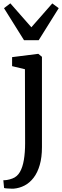

<svg xmlns="http://www.w3.org/2000/svg" viewBox="-47 -888 372 1151"><path d="M35 243Q29 243 16.8 242.8Q4.5 242.5 -7.2 241.5Q-19 240.5 -22.5 239L-27 192.5Q-20 193 -4.8 190.8Q10.5 188.5 27.5 182Q56 171.5 72.5 142.8Q89 114 96.2 70Q103.5 26 103.5 -29.5L102.5 -473L25.5 -491.5V-545.5L180 -565H183L204.5 -547.5V-6Q204.5 55.5 191.2 101.2Q178 147 154.5 177.5Q131 208 100.5 224Q70 240 35 243ZM97 -647 -23 -839 15 -868 141 -724.5 266.5 -867.5 305 -839 185 -647Z"/></svg>

Font: Merriweather 24pt SemiCondensed
Style: Regular
Weight: 400
Width: 4
Designer: Eben Sorkin
Foundry: Eben Sorkin
Version: Version 2.100